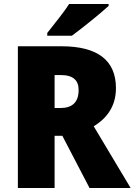

<svg xmlns="http://www.w3.org/2000/svg" viewBox="-20 -947 678 967"><path d="M527 -917V-927H328C300 -882 251 -824 218 -781V-767H342C395 -806 487 -880 527 -917ZM289 -714H70V0H255V-263H294L431 0H638L452 -311C523 -354 564 -417 564 -503C564 -643 472 -714 289 -714ZM286 -569C349 -569 376 -542 376 -494C376 -428 340 -403 284 -403H255V-569Z"/></svg>

Font: Noto Sans Gujarati UI SemiCondensed Black
Style: Regular
Weight: 900
Width: 4
Designer: Jelle Bosma - Monotype Design Team, Universal Thirst
Foundry: Monotype Imaging Inc.
Version: Version 2.106